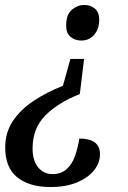

<svg xmlns="http://www.w3.org/2000/svg" viewBox="-20 -562 516 772"><path d="M307 -399Q281 -399 263.5 -414Q246 -429 246 -458Q246 -504 269 -523Q292 -542 318 -542Q345 -542 362 -527Q379 -512 379 -483Q379 -446 359 -422.5Q339 -399 307 -399ZM183 190Q98 190 49.5 151Q1 112 1 31Q1 -29 31.5 -75Q62 -121 114.5 -156Q167 -191 233 -217L263 -325H318L301 -184Q215 -150 163 -98.5Q111 -47 111 35Q111 84 133.5 111Q156 138 191 138Q226 138 248 118Q270 98 281.5 65.5Q293 33 299 -5Q382 -5 382 58Q382 93 358 123Q334 153 289.5 171.5Q245 190 183 190Z"/></svg>

Font: Noto Serif SemiCondensed Medium
Style: Italic
Weight: 500
Width: 4
Italic angle: -12°
Designer: Monotype Design Team
Foundry: Monotype Imaging Inc.
Version: Version 2.013